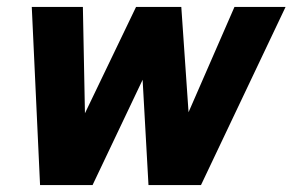

<svg xmlns="http://www.w3.org/2000/svg" viewBox="-20 -536 847 556"><path d="M96 0 72 -516H220L226 -208L374 -516H505L526 -211L659 -516H807L562 0H410L393 -305L248 0Z"/></svg>

Font: Red Hat Text VF
Style: Italic
Weight: 300
Italic angle: -12°
Designer: Pentagram, MCKL
Foundry: Pentagram, MCKL
Version: Version 1.023